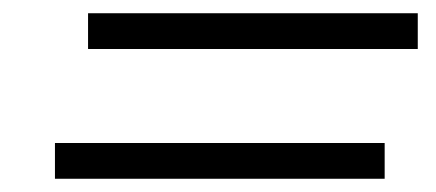

<svg xmlns="http://www.w3.org/2000/svg" viewBox="-20 -494 658 290"><path d="M113 -420V-474H611V-420ZM63 -224V-278H561V-224Z"/></svg>

Font: Libre Bodoni
Style: Bold Italic
Weight: 700
Italic angle: -13°
Version: Version 2.005;gftools[0.9.23]